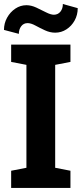

<svg xmlns="http://www.w3.org/2000/svg" viewBox="-28 -932 406 952"><path d="M27.3 0V-85.4L103 -100.1V-610.4L27.3 -625V-710.9H321.3V-625L245.6 -610.4V-100.1L321.3 -85.4V0ZM65.4 -764.2 -8.3 -783.7Q-8.3 -816.4 7.1 -844.2Q22.5 -872.1 47.9 -889.2Q73.2 -906.2 103 -906.2Q126.5 -906.2 151.9 -894.5Q177.2 -882.8 200.4 -870.8Q223.6 -858.9 239.7 -858.9Q259.8 -859.4 271.7 -874.3Q283.7 -889.2 283.7 -912.1L357.4 -891.6Q357.4 -857.9 342 -830.3Q326.7 -802.7 301.3 -786.4Q275.9 -770 245.6 -770Q220.2 -770 194.8 -781.7Q169.4 -793.5 147.5 -805.4Q125.5 -817.4 108.9 -817.4Q88.9 -817.4 77.1 -801.8Q65.4 -786.1 65.4 -764.2Z"/></svg>

Font: Robotiche
Style: Bold
Weight: 700
Designer: Google
Version: Version 2.001